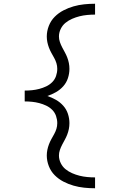

<svg xmlns="http://www.w3.org/2000/svg" viewBox="-20 -853 640 1026"><path d="M488 153Q459 153 430 150Q401 147 373 139Q345 131 319 117.5Q293 104 272.5 83.5Q252 63 241 35Q230 7 230 -22Q230 -37 233 -52Q236 -67 241.5 -81.5Q247 -96 254.5 -109.5Q262 -123 269.5 -136.5Q277 -150 281.5 -164.5Q286 -179 286 -195Q286 -214 279.5 -233Q273 -252 259 -266Q245 -280 227 -288.5Q209 -297 190 -302Q171 -307 151.5 -309Q132 -311 112 -311V-324V-369Q132 -369 151.5 -371Q171 -373 190 -378Q209 -383 227 -391.5Q245 -400 259 -414Q273 -428 279.5 -447Q286 -466 286 -485Q286 -501 281.5 -515.5Q277 -530 269.5 -543.5Q262 -557 254.5 -570.5Q247 -584 241.5 -598.5Q236 -613 233 -628Q230 -643 230 -658Q230 -687 241 -715Q252 -743 272.5 -763.5Q293 -784 319 -797.5Q345 -811 373 -819Q401 -827 430 -830Q459 -833 488 -833V-775Q467 -775 446 -773Q425 -771 405 -766Q385 -761 365.5 -752.5Q346 -744 330 -731Q314 -718 304.5 -698.5Q295 -679 295 -658Q295 -643 300 -628.5Q305 -614 312 -600.5Q319 -587 326.5 -573.5Q334 -560 339.5 -545.5Q345 -531 348 -516Q351 -501 351 -485Q351 -460 343 -435.5Q335 -411 318 -392Q301 -373 279 -360.5Q257 -348 233 -340Q257 -332 279 -319.5Q301 -307 318 -288Q335 -269 343 -244.5Q351 -220 351 -195Q351 -179 348 -164Q345 -149 339.5 -134.5Q334 -120 326.5 -106.5Q319 -93 312 -79.5Q305 -66 300 -51.5Q295 -37 295 -22Q295 -1 304.5 18.5Q314 38 330 51Q346 64 365.5 72.5Q385 81 405 86Q425 91 446 93Q467 95 488 95Z"/></svg>

Font: Iosevka Curly Light Extended
Style: Regular
Weight: 300
Width: 7
Monospace: yes
Designer: Belleve Invis
Foundry: Belleve Invis
Version: Version 11.1.0; ttfautohint (v1.8.3)